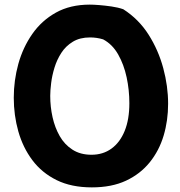

<svg xmlns="http://www.w3.org/2000/svg" viewBox="-20 -795 781 831"><path d="M377.6 16Q288.8 16 225 -15.5Q161.2 -47 120.3 -101.5Q79.3 -156 59.4 -226Q39.6 -296 39.6 -372Q39.6 -447 59.4 -518.5Q79.3 -590 119.8 -648Q160.2 -706 222.1 -740.5Q284 -775 368.6 -775Q384.6 -775 409.6 -773Q434.6 -771 462.6 -767Q490.6 -763 513.6 -755Q580.6 -712 623.1 -645Q665.6 -578 686.6 -500Q707.6 -422 707.6 -346Q707.6 -273 688.2 -208Q668.8 -143 628.1 -92.5Q587.3 -42 525.4 -13Q463.4 16 377.6 16ZM197.4 -380Q197.4 -332.8 207.5 -287.6Q217.6 -242.4 238.5 -205.9Q259.4 -169.3 293.6 -147.3Q327.8 -125.2 376 -125.2Q425.7 -125.2 462.4 -151.8Q499.2 -178.4 519.6 -228.3Q539.9 -278.1 539.9 -348.4Q539.9 -405.3 528.1 -460.4Q516.3 -515.4 491.4 -559.4Q466.4 -603.4 426.4 -624.6Q412.8 -628.8 398.5 -630.9Q384.2 -633 369.6 -633Q325.7 -633 295.1 -614.3Q264.4 -595.6 245.4 -566.1Q226.3 -536.6 215.8 -502.2Q205.3 -467.9 201.4 -435.5Q197.4 -403.1 197.4 -380Z"/></svg>

Font: Playpen Sans
Style: Regular
Weight: 400
Designer: Laura Meseguer, Veronika Burian, José Scaglione, Kostas Bartsokas, Vera Evstafieva, Tom Grace, Yorlmar Campos
Foundry: TypeTogether
Version: Version 2.000